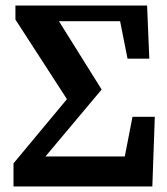

<svg xmlns="http://www.w3.org/2000/svg" viewBox="-20 -677 605 697"><path d="M533 0H29V-84L223 -317L36 -606V-657H514L522 -464H443L416 -600H194L349 -352L145 -109H433L461 -253H542Z"/></svg>

Font: Source Serif Pro
Style: Bold
Weight: 700
Designer: Frank Grießhammer
Foundry: Adobe Systems Incorporated
Version: Version 3.001;hotconv 1.0.111;makeotfexe 2.5.65597